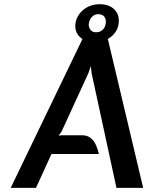

<svg xmlns="http://www.w3.org/2000/svg" viewBox="-20 -914 748 934"><path d="M32 0 382.5 -727H504L676.5 0H546.5L425.5 -558.5L422 -592.5L409.5 -557L279.5 -274L265 -254L279.5 -256H378.5Q405.5 -256 422 -242Q438.5 -228 447.5 -206.8Q456.5 -185.5 461 -165H230.5L155 0ZM441 -708Q395.5 -708 368.8 -734Q342 -760 347 -798.5Q352.5 -839.5 385.8 -866.5Q419 -893.5 465 -893.5Q511.5 -893.5 537 -867.5Q562.5 -841.5 557 -799.5Q552 -759.5 518.5 -733.8Q485 -708 441 -708ZM447 -757Q467 -757 479.8 -769.5Q492.5 -782 494.5 -800.5Q497 -820 487.5 -832.5Q478 -845 458 -845Q440 -845 427.5 -832.2Q415 -819.5 412 -799Q410 -783.5 419.2 -770.2Q428.5 -757 447 -757Z"/></svg>

Font: Expletus Sans SemiBold
Style: Italic
Weight: 600
Italic angle: -7°
Version: Version 7.500